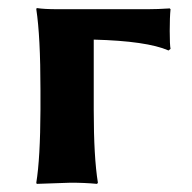

<svg xmlns="http://www.w3.org/2000/svg" viewBox="-20 -452 476 475"><path d="M80.1 -229Q80.1 -361.8 69.8 -429.2L70.8 -432.1Q88.9 -429.2 123 -429.2H345.2Q370.1 -429.2 399.9 -431.2L401.9 -429.2Q399.9 -410.2 399.9 -375.5Q399.9 -340.8 401.9 -331.1L397 -327.1Q343.3 -350.6 211.9 -354V-180.2Q211.9 -63 222.2 0L220.2 2.9Q189.5 0 154.8 0L70.8 2.9L69.8 0Q79.6 -60.1 80.1 -180.2Z"/></svg>

Font: Linux Biolinum
Style: Bold
Weight: 700
Designer: Philipp H. Poll
Foundry: Philipp H. Poll
Version: Version 1.3.2 ; ttfautohint (v0.9)